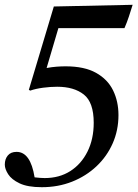

<svg xmlns="http://www.w3.org/2000/svg" viewBox="-36 -640 575 799"><path d="M138 139Q79 139 45.5 123Q12 107 -2 85Q-16 63 -16 45Q-16 22 -3.5 7Q9 -8 33 -8Q91 -8 108 98Q134 101 150 101Q211 101 256.5 72Q302 43 328 -9Q354 -61 354 -129Q354 -214 313 -246.5Q272 -279 202 -279Q174 -279 143.5 -275Q113 -271 90 -263L84 -266L188 -613L516 -620Q509 -597 500.5 -571.5Q492 -546 482 -523H207L158 -357Q180 -361 199.5 -362.5Q219 -364 237 -364Q315 -364 363.5 -337Q412 -310 434.5 -264Q457 -218 457 -161Q457 -98 433 -43.5Q409 11 365.5 52Q322 93 264 116Q206 139 138 139Z"/></svg>

Font: Castoro
Style: Italic
Weight: 400
Italic angle: -11°
Designer: John Hudson with Paul Hanslow, assisted by Kaja Sojewska.
Foundry: Tiro Typeworks Ltd.
Version: Version 2.04